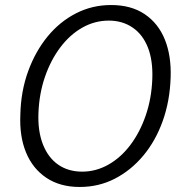

<svg xmlns="http://www.w3.org/2000/svg" viewBox="-20 -732 724 764"><path d="M297 12Q219 12 164.5 -24.5Q110 -61 83.5 -125.5Q57 -190 61 -276Q63 -369 92 -448.5Q121 -528 169.5 -587Q218 -646 282.5 -679Q347 -712 422 -712Q502 -712 556 -675.5Q610 -639 636 -574.5Q662 -510 659 -424Q656 -330 627.5 -250.5Q599 -171 550 -112.5Q501 -54 437 -21Q373 12 297 12ZM307 -49Q362 -49 411.5 -77Q461 -105 499 -155.5Q537 -206 560 -273Q583 -340 586 -417Q589 -491 568.5 -543Q548 -595 507.5 -622.5Q467 -650 413 -650Q357 -650 307.5 -622Q258 -594 220 -543.5Q182 -493 159 -426.5Q136 -360 133 -283Q130 -210 151 -157Q172 -104 212 -76.5Q252 -49 307 -49Z"/></svg>

Font: DM Sans 16pt Light
Style: Italic
Weight: 300
Italic angle: -10°
Version: Version 4.004;gftools[0.9.30]